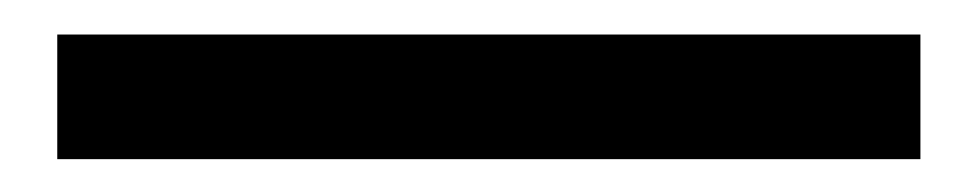

<svg xmlns="http://www.w3.org/2000/svg" viewBox="-20 62 580 114"><path d="M14 156.5V82.5H526.5V156.5Z"/></svg>

Font: Geologica Roman Light
Style: Regular
Weight: 300
Designer: Sindre Bremnes, Frode Helland
Foundry: Monokrom Skriftforlag AS
Version: Version 1.010;gftools[0.9.28]